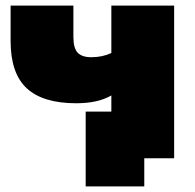

<svg xmlns="http://www.w3.org/2000/svg" viewBox="-20 -567 697 688"><path d="M604 -547V0H497V101H287V-167H379V-225Q331 -197 253 -197Q134 -197 76 -250.5Q18 -304 18 -420V-547H243V-435Q243 -394 258.5 -378Q274 -362 307 -362Q347 -362 379 -377V-547Z"/></svg>

Font: CMG Sans Black
Style: Regular
Weight: 900
Designer: Julieta Ulanovsky
Foundry: Julieta Ulanovsky
Version: Version 7.200